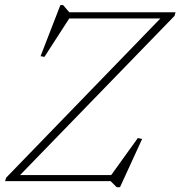

<svg xmlns="http://www.w3.org/2000/svg" viewBox="-30 -732 729 776"><path d="M679.5 -682.5 675.5 -668 40.5 -13.5 32 -24.5H419.5L527 -174L544.5 -170.5L455 24.5H441.5L417 0H-9.5L-5 -14L628.5 -668L647 -657.5H250L149.5 -502L134 -505L214 -711.5H225L250 -682.5Z"/></svg>

Font: Newsreader ExtraLight
Style: Italic
Weight: 250
Italic angle: -17°
Designer: Hugues Gentile
Foundry: Production Type
Version: Version 1.003